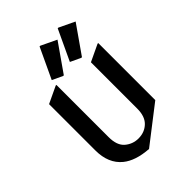

<svg xmlns="http://www.w3.org/2000/svg" viewBox="-223 -869 998 998"><g transform="rotate(-45 276.0 -370.5)"><path d="M275.9 19.5Q183.6 13.2 133.8 -27.3Q73.2 -76.7 73.2 -172.4V-512.7L166 -556.6H170.9V-172.4Q170.9 -111.3 202.6 -84.5Q234.4 -57.6 275.9 -57.6Q321.8 -57.6 352.1 -87.4Q380.9 -115.7 380.9 -172.4V-512.7L473.6 -556.6H478.5V-137.2ZM383.8 -759.8H388.7L474.6 -718.8L366.7 -564.5H361.8L304.7 -591.3ZM250.5 -759.8H255.4L341.3 -718.8L233.4 -564.5H228.5L171.4 -591.3Z"/></g></svg>

Font: Nova Cut
Style: Book
Weight: 400
Version: Version 2.000